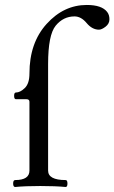

<svg xmlns="http://www.w3.org/2000/svg" viewBox="-20 -746 459 770"><path d="M409.7 -698.2Q418.9 -686.5 418.9 -668.7Q418.9 -650.9 403.3 -638.9Q387.7 -627 377 -627Q349.6 -627 327.4 -653.6Q305.2 -680.2 278.8 -680.2Q233.9 -680.2 203.4 -643.1Q172.9 -606 172.9 -489.3V-62Q172.9 -23.9 243.2 -23.9Q250.5 -23.9 250.5 -10Q250.5 3.9 243.2 3.9Q202.6 0 141.6 0Q80.6 0 41 3.9Q32.7 3.9 32.7 -10Q32.7 -23.9 41 -23.9Q98.1 -23.9 98.1 -62V-337.9Q98.1 -348.1 85.9 -348.1H43.9Q36.6 -348.1 36.6 -361.6Q36.6 -375 43.9 -375Q61 -375 79.6 -393.1Q98.1 -411.1 98.1 -451.2Q98.1 -574.2 167 -650.1Q235.8 -726.1 328.1 -726.1Q388.2 -726.1 409.7 -698.2Z"/></svg>

Font: Junicode
Style: Regular
Weight: 400
Designer: Peter S. Baker
Foundry: Briery Creek Software
Version: Version 0.7.2